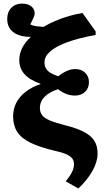

<svg xmlns="http://www.w3.org/2000/svg" viewBox="-20 -840 600 1090"><path d="M425 230 353 189.5Q378.5 158.5 389.3 135.7Q400 113 400 92Q400 72.5 389.8 59.3Q379.5 46 356 35.5Q332.5 25 291 16Q204.5 -4.5 152.5 -30Q100.5 -55.5 77.5 -91.7Q54.5 -128 54.5 -179Q54.5 -221.5 72.2 -256.2Q90 -291 124.7 -318.2Q159.5 -345.5 210 -363V-364.5Q149.5 -385.5 119.5 -418.5Q89.5 -451.5 89.5 -498Q89.5 -534 105.7 -567Q122 -600 155 -630.5Q90.5 -631 55.7 -657.2Q21 -683.5 21 -732.5Q21 -772 44.2 -795.8Q67.5 -819.5 105 -819.5Q138 -819.5 157.5 -804Q177 -788.5 177 -763Q177 -755.5 172 -743.3Q167 -731 152 -702Q157 -698.5 166 -695.5Q175 -692.5 190.2 -690.7Q205.5 -689 227.5 -687.5Q257.5 -706 294.7 -721.7Q332 -737.5 372 -749Q412 -760.5 448.5 -766L523 -661.5V-641.5Q426 -624 361.5 -600.2Q297 -576.5 264.8 -548Q232.5 -519.5 232.5 -485.5Q232.5 -466.5 240.5 -452.2Q248.5 -438 265.8 -427Q283 -416 310.5 -407Q336.5 -427.5 360.5 -437.7Q384.5 -448 407 -448Q441.5 -448 463.3 -427.2Q485 -406.5 485 -373.5Q485 -340 463 -318.7Q441 -297.5 406 -297.5Q381 -297.5 358.5 -305.7Q336 -314 309 -333.5Q276 -322.5 253 -306.8Q230 -291 218.3 -271.3Q206.5 -251.5 206.5 -227Q206.5 -203.5 219 -186.5Q231.5 -169.5 262.3 -156.5Q293 -143.5 347.5 -129.5Q416 -112.5 456.8 -91Q497.5 -69.5 515.8 -40.3Q534 -11 534 31Q534 77 506.3 128Q478.5 179 425 230Z"/></svg>

Font: Literata Variable Black
Style: Regular
Weight: 900
Designer: Latin by Veronika Burian and Jose Scaglione. Greek by Irene Vlachou. Cyrillic by Vera Evstafieva.
Foundry: TypeTogether
Version: Version 3.021